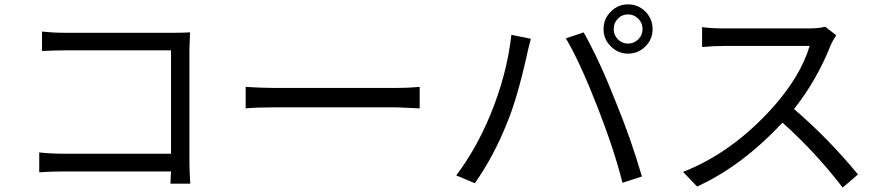

<svg xmlns="http://www.w3.org/2000/svg" viewBox="-20 -830 4040 877"><path d="M758.8 8.8Q757.8 16.1 761.2 -46.9H272Q212.9 -46.9 159.2 -43V-133.8Q210.9 -127.9 270 -127.9H761.2V-600.1H282.2Q241.2 -600.1 171.9 -597.2V-686Q222.2 -680.2 280.8 -680.2H773.9Q808.1 -680.2 848.1 -682.1L845.2 -604V-87.9Q845.2 -55.2 849.1 8.8Z M1102.1 -433.1Q1176.8 -428.2 1241.2 -428.2H1789.1Q1841.8 -428.2 1897 -433.1V-335L1790 -339.8H1241.2Q1153.8 -339.8 1102.1 -335Z M2801.8 -650.9Q2820.8 -630.9 2849.1 -630.9Q2876 -630.9 2896 -650.9Q2915 -669.9 2915 -696.8Q2915 -725.1 2896 -744.1Q2876 -764.2 2849.1 -764.2Q2820.8 -764.2 2801.8 -744.1Q2783.2 -725.1 2783.2 -696.8Q2783.2 -669.9 2801.8 -650.9ZM2770 -776.9Q2803.2 -810.1 2849.1 -810.1Q2895 -810.1 2928.2 -776.9Q2960.9 -743.2 2960.9 -696.8Q2960.9 -650.9 2928.2 -618.2Q2895 -585 2849.1 -585Q2803.2 -585 2770 -618.2Q2736.8 -650.9 2736.8 -696.8Q2736.8 -744.1 2770 -776.9ZM2315.9 -670.9 2404.8 -652.8Q2391.1 -601.1 2387.2 -581.1Q2342.8 -380.9 2295.9 -268.1Q2234.9 -115.2 2148.9 6.8L2064 -28.8Q2153.8 -147.9 2217.8 -300.8Q2294.9 -485.8 2315.9 -670.9ZM2564.9 -654.8 2646 -682.1Q2719.2 -551.8 2792 -366.2Q2861.8 -196.8 2912.1 -23.9L2823.2 4.9Q2786.1 -144 2710 -338.9Q2628.9 -546.9 2564.9 -654.8Z M3799.8 -668.9Q3786.1 -649.9 3774.9 -625Q3711.9 -464.8 3606.9 -332Q3763.2 -198.2 3898.9 -33.2L3829.1 26.9Q3706.1 -133.8 3554.2 -270Q3368.2 -70.8 3164.1 22L3100.1 -44.9Q3325.2 -132.8 3512.2 -341.8Q3637.2 -482.9 3678.2 -620.1H3288.1Q3242.2 -620.1 3187 -615.2V-706.1Q3229 -700.2 3288.1 -700.2H3673.8Q3723.1 -700.2 3749 -708Z"/></svg>

Font: Black Ops One [rus by aLiNcE]
Style: Regular
Weight: 400
Designer: James Grieshaber
Foundry: James Grieshaber
Version: Version 1.002;May 25, 2024;FontCreator 13.0.0.2680 64-bit